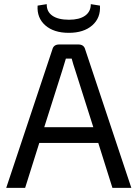

<svg xmlns="http://www.w3.org/2000/svg" viewBox="-20 -904 662 924"><path d="M417 -884 461 -877Q465 -818 424 -782Q383 -746 311 -746Q239 -746 198 -782Q157 -818 161 -877L205 -884Q204 -848 232 -828.5Q260 -809 312 -809Q362 -809 389.5 -828.5Q417 -848 417 -884ZM453 -216H169L101 0H10L232 -666Q238 -690 265 -690H357Q384 -690 390 -666L612 0H521ZM429 -292 342 -566Q333 -592 325 -622H297L280 -566L193 -292Z"/></svg>

Font: Exo 2.0
Style: Regular
Weight: 400
Designer: Natanael Gama
Version: Version 1.001;PS 001.001;hotconv 1.0.70;makeotf.lib2.5.58329